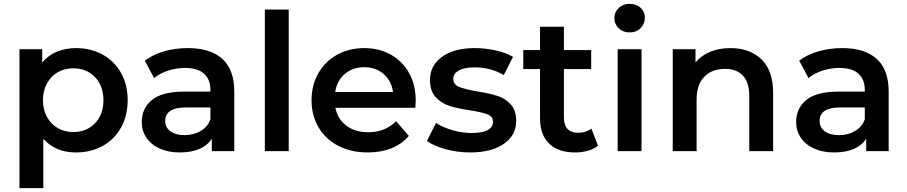

<svg xmlns="http://www.w3.org/2000/svg" viewBox="-20 -792 4754 1006"><path d="M82 193.8V-534.2H201.2V-463.9Q231.9 -502 277.6 -521Q323.2 -540 377.9 -540Q456.1 -540 517.6 -506.1Q579.1 -472.2 614 -410.2Q648.9 -348.1 648.9 -267.1Q648.9 -186 614 -123.5Q579.1 -61 517.6 -27.1Q456.1 6.8 377.9 6.8Q270 6.8 207 -64.9V193.8ZM205.1 -267.1Q205.1 -217.3 226.1 -179.2Q247.1 -141.1 283 -120.6Q318.8 -100.1 363.8 -100.1Q433.1 -100.1 477.5 -146Q522 -191.9 522 -267.1Q522 -342.3 477.5 -388.2Q433.1 -434.1 363.8 -434.1Q318.8 -434.1 283 -413.6Q247.1 -393.1 226.1 -355Q205.1 -316.9 205.1 -267.1Z M722.7 -152.8Q722.7 -224.6 776.1 -268.3Q829.6 -312 944.8 -312H1082.5V-319.8Q1082.5 -376 1049.1 -406Q1015.6 -436 949.7 -436Q904.8 -436 861.3 -422.1Q817.9 -408.2 787.6 -382.8L738.8 -474.1Q780.8 -506.3 839.8 -523.2Q898.9 -540 964.8 -540Q1082.5 -540 1145 -483.4Q1207.5 -426.8 1207.5 -313V0H1089.8V-64.9Q1066.9 -29.8 1024.4 -11.5Q981.9 6.8 921.9 6.8Q861.8 6.8 816.7 -13.7Q771.5 -34.2 747.1 -70.6Q722.7 -106.9 722.7 -152.8ZM845.7 -158.2Q845.7 -124 872.8 -104Q899.9 -84 947.8 -84Q994.6 -84 1031.2 -105.5Q1067.9 -127 1082.5 -167V-229H953.6Q845.7 -229 845.7 -158.2Z M1367.7 0V-742.2H1492.7V0Z M1612.3 -267.1Q1612.3 -345.2 1647.7 -407.7Q1683.1 -470.2 1746.1 -505.1Q1809.1 -540 1888.2 -540Q1966.3 -540 2027.8 -505.6Q2089.4 -471.2 2123.8 -408.7Q2158.2 -346.2 2158.2 -264.2Q2158.2 -251 2156.2 -227.1H1737.3Q1748.5 -168 1794.9 -133.5Q1841.3 -99.1 1910.2 -99.1Q1998 -99.1 2055.2 -157.2L2122.1 -80.1Q2085.9 -37.1 2031 -15.1Q1976.1 6.8 1907.2 6.8Q1819.3 6.8 1752.2 -28.1Q1685.1 -63 1648.7 -125.5Q1612.3 -188 1612.3 -267.1ZM1736.3 -310.1H2039.1Q2031.2 -368.2 1990.2 -404.1Q1949.2 -439.9 1888.2 -439.9Q1828.1 -439.9 1786.6 -404.5Q1745.1 -369.1 1736.3 -310.1Z M2216.8 -53.2 2264.6 -147.9Q2300.8 -124 2351.3 -109.6Q2401.9 -95.2 2450.7 -95.2Q2562.5 -95.2 2563 -153.8Q2563 -181.6 2534.4 -192.9Q2505.9 -204.1 2442.9 -213.9Q2377 -223.6 2335.4 -236.8Q2293.9 -250 2263.4 -282.5Q2232.9 -314.9 2232.9 -373Q2232.9 -449.2 2296.4 -494.6Q2359.9 -540 2467.8 -540Q2522.9 -540 2577.9 -527.6Q2632.8 -515.1 2668 -494.1L2619.6 -398.9Q2551.8 -439 2466.8 -439Q2411.6 -439 2383.3 -422.4Q2355 -405.8 2355 -378.9Q2355 -349.1 2385.5 -336.7Q2416 -324.2 2480 -313Q2543.9 -303.2 2585 -290Q2626 -276.9 2655.3 -245.8Q2684.6 -214.8 2684.6 -158.2Q2684.6 -83 2619.6 -38.1Q2554.7 6.8 2442.9 6.8Q2377.9 6.8 2315.9 -10Q2253.9 -26.9 2216.8 -53.2Z M2721.7 -430.2V-529.8H2809.6V-651.9H2934.6V-529.8H3077.6V-430.2H2934.6V-175.8Q2934.6 -136.7 2953.6 -116.5Q2972.7 -96.2 3008.3 -96.2Q3050.3 -96.2 3078.6 -118.2L3113.3 -28.8Q3091.3 -10.7 3059.8 -2Q3028.3 6.8 2993.7 6.8Q2905.8 6.8 2857.7 -39.1Q2809.6 -85 2809.6 -172.9V-430.2Z M3199.2 -696.8Q3199.2 -729 3222.2 -750.5Q3245.1 -772 3279.3 -772Q3313.5 -772 3336.2 -751.5Q3358.9 -731 3358.9 -700.2Q3358.9 -667 3336.4 -644.5Q3314 -622.1 3279.3 -622.1Q3245.1 -622.1 3222.2 -643.6Q3199.2 -665 3199.2 -696.8ZM3216.3 0V-534.2H3341.3V0Z M3504.9 0V-534.2H3624V-464.8Q3654.8 -502 3701.9 -521Q3749 -540 3807.6 -540Q3908.7 -540 3969.7 -481Q4030.8 -421.9 4030.8 -306.2V0H3905.8V-290Q3905.8 -359.9 3872.8 -395.5Q3839.8 -431.2 3778.8 -431.2Q3710 -431.2 3669.9 -389.6Q3629.9 -348.1 3629.9 -270V0Z M4151.4 -152.8Q4151.4 -224.6 4204.8 -268.3Q4258.3 -312 4373.5 -312H4511.2V-319.8Q4511.2 -376 4477.8 -406Q4444.3 -436 4378.4 -436Q4333.5 -436 4290 -422.1Q4246.6 -408.2 4216.3 -382.8L4167.5 -474.1Q4209.5 -506.3 4268.6 -523.2Q4327.6 -540 4393.6 -540Q4511.2 -540 4573.7 -483.4Q4636.2 -426.8 4636.2 -313V0H4518.6V-64.9Q4495.6 -29.8 4453.1 -11.5Q4410.6 6.8 4350.6 6.8Q4290.5 6.8 4245.4 -13.7Q4200.2 -34.2 4175.8 -70.6Q4151.4 -106.9 4151.4 -152.8ZM4274.4 -158.2Q4274.4 -124 4301.5 -104Q4328.6 -84 4376.5 -84Q4423.3 -84 4460 -105.5Q4496.6 -127 4511.2 -167V-229H4382.3Q4274.4 -229 4274.4 -158.2Z"/></svg>

Font: Montserrat SemiBold
Style: Regular
Weight: 600
Designer: Julieta Ulanovsky
Foundry: Julieta Ulanovsky
Version: Version 7.200